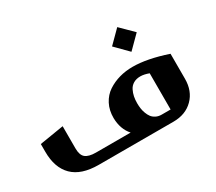

<svg xmlns="http://www.w3.org/2000/svg" viewBox="-118 -865 1234 1099"><g transform="rotate(-30 499.0 -315.0)"><path d="M743.2 -629.9 825.2 -548.8 743.2 -466.8 662.1 -548.8ZM931.2 -345.2V-180.2Q931.2 -99.1 881.6 -49.6Q832 0 751 0H257.8Q143.1 0 86.4 -56.2Q29.8 -112.3 29.8 -217.8V-269L189 -294.9V-147.9Q189 -103.5 210.4 -86.2Q231.9 -68.8 278.8 -68.8H507.8Q466.3 -115.2 464.8 -189Q464.4 -240.2 485.1 -280Q505.9 -319.8 541 -343Q576.2 -366.2 617.7 -377.7Q659.2 -389.2 705.1 -389.2Q800.8 -389.2 931.2 -345.2ZM712.9 -68.8H772V-308.1Q740.7 -319.8 715.8 -319.8Q689 -319.8 669.9 -308.3Q650.9 -296.9 641.4 -277.6Q631.8 -258.3 627.9 -238.3Q624 -218.3 624 -195.8Q624 -178.2 626.2 -161.6Q628.4 -145 634.8 -127.7Q641.1 -110.4 650.6 -97.7Q660.2 -85 676.3 -76.9Q692.4 -68.8 712.9 -68.8Z"/></g></svg>

Font: Wesal
Style: Regular
Weight: 900
Designer: Ahmed zaza
Foundry: Ahmed zaza
Version: Version 2.01